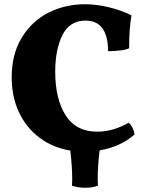

<svg xmlns="http://www.w3.org/2000/svg" viewBox="-20 -705 674 904"><path d="M440 139 441 169Q418 179 382 179Q346 179 319 169L320 139Q320 78 311 4Q228 -10 165.5 -57Q103 -104 69 -177Q35 -250 35 -341Q35 -450 82.5 -528Q130 -606 208.5 -645.5Q287 -685 379 -685Q433 -685 490 -671.5Q547 -658 599 -633Q588 -570 588 -478Q576 -471 546 -467.5Q516 -464 489 -464Q488 -608 383 -608Q308 -608 274 -540Q240 -472 240 -367Q240 -239 289 -162Q338 -85 438 -85Q511 -85 586 -127Q607 -109 614 -72Q546 -13 449 3Q440 78 440 139Z"/></svg>

Font: Vollkorn SC Black
Style: Regular
Weight: 900
Designer: Friedrich Althausen
Foundry: Friedrich Althausen
Version: Version 4.015